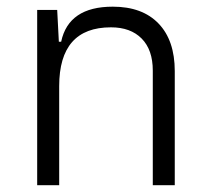

<svg xmlns="http://www.w3.org/2000/svg" viewBox="-20 -547 626 567"><path d="M431.2 0V-338.4Q431.2 -399.9 398.4 -433.1Q365.7 -466.3 307.6 -466.3Q154.8 -466.3 154.8 -292.5V0H89.8V-517.6H148.9L153.8 -423.8H160.6Q182.6 -527.3 313 -527.3Q400.4 -527.3 448.2 -477.5Q496.1 -427.7 496.1 -336.9V0Z"/></svg>

Font: Cascadia Mono PL Light
Style: Regular
Weight: 300
Monospace: yes
Designer: Aaron Bell
Foundry: Saja Typeworks
Version: Version 2404.023; ttfautohint (v1.8.4)